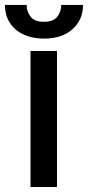

<svg xmlns="http://www.w3.org/2000/svg" viewBox="-51 -750 353 770"><path d="M71.4 -545.5H177.6V0H71.4ZM-31.2 -730.1H55.8Q55.8 -716.6 59.8 -705.1Q63.9 -693.5 71.7 -683.2Q87 -662.6 125 -662.6Q162.6 -662.6 178.6 -682.9Q194.6 -703.1 194.6 -730.1H282Q282 -670.8 239.7 -632.8Q197.8 -595.2 125 -595.2Q93.8 -595.2 65.3 -603.5Q36.9 -611.9 15.4 -628.7Q-6 -645.6 -18.6 -671Q-31.2 -696.4 -31.2 -730.1Z"/></svg>

Font: Inter P Medium
Style: Regular
Weight: 500
Designer: Rasmus Andersson
Foundry: rsms
Version: Version 3.018;git-588b23468